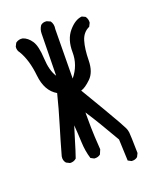

<svg xmlns="http://www.w3.org/2000/svg" viewBox="-159 -857 819 1040"><g transform="rotate(-20 250.0 -337.0)"><path d="M415 98 396 88 391 -35Q320 -159 270 -235Q270 -130 272.5 -93.5Q275 -57 277 -20L266 6Q252 18 230 16L211 6Q197 -39 195 -90.5Q193 -142 189 -190Q175 -147 162.5 -104Q150 -61 135 -18Q119 -4 98 -6L78 -16Q64 -32 68 -55Q91 -138 116 -220Q141 -302 162 -386Q101 -421 91.5 -513Q82 -605 47 -663Q35 -677 37 -698L47 -718Q65 -732 88 -728Q116 -719 136 -689Q156 -659 159.5 -587Q163 -515 189 -476L193 -717Q193 -742 207 -762Q221 -774 242 -771L262 -762Q276 -742 271 -715L268 -431Q317 -491 316 -565Q315 -639 352.5 -683Q390 -727 429 -730L448 -721Q460 -705 458 -684L448 -664Q410 -647 397 -603.5Q384 -560 383 -493.5Q382 -427 347.5 -393.5Q313 -360 289 -354Q331 -284 370 -217.5Q409 -151 425.5 -121.5Q442 -92 448 -79.5Q454 -67 456 -52.5Q458 -38 460 68L450 88Q436 100 415 98Z"/></g></svg>

Font: NaniFont Regular
Style: Regular
Weight: 400
Designer: Nanigashitei
Version: Version 1.036